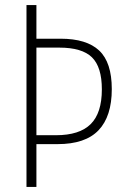

<svg xmlns="http://www.w3.org/2000/svg" viewBox="-20 -785 497 754"><path d="M419 -435Q419 -328 367 -273.5Q315 -219 206 -219H123V-51H84V-765H123V-633H218Q320 -633 369.5 -586.5Q419 -540 419 -435ZM200 -254Q292 -254 336 -297.5Q380 -341 380 -434Q380 -522 341 -560Q302 -598 213 -598H123V-254Z"/></svg>

Font: Noto Sans Tamil UI Condensed ExtraLight
Style: Regular
Weight: 200
Width: 3
Designer: Jelle Bosma - Monotype Design Team
Foundry: Monotype Imaging Inc.
Version: Version 2.004; ttfautohint (v1.8.4.7-5d5b)